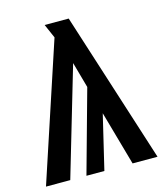

<svg xmlns="http://www.w3.org/2000/svg" viewBox="-107 -770 720 848"><g transform="rotate(-15 253.0 -345.5)"><path d="M394 0 324 -248 265 0H183L288 -378L255 -496L109 0H-2L205 -627L177 -691H287L508 0Z"/></g></svg>

Font: Fira Sans Compressed Medium
Style: Regular
Weight: 500
Width: 1
Designer: bBox Type GmbH & Carrois Corporate GbR & Edenspiekermann AG
Foundry: bBox Type GmbH & Carrois Corporate GbR & Edenspiekermann AG
Version: Version 4.301